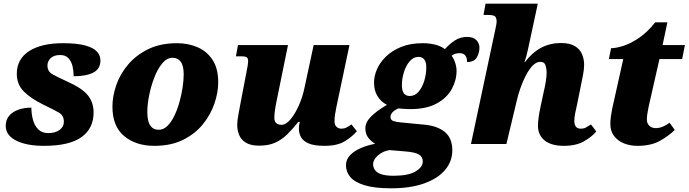

<svg xmlns="http://www.w3.org/2000/svg" viewBox="-20 -780 3730 1040"><path d="M218 10Q124 10 67.5 -18.5Q11 -47 11 -98Q11 -132 30.5 -154Q50 -176 81.5 -186.5Q113 -197 150 -197Q150 -161 159 -129.5Q168 -98 188 -78.5Q208 -59 241 -59Q279 -59 302.5 -76Q326 -93 326 -121Q326 -155 297.5 -171Q269 -187 219 -211Q147 -246 109 -284.5Q71 -323 71 -380Q71 -460 137.5 -503Q204 -546 321 -546Q398 -546 442.5 -533.5Q487 -521 505.5 -500Q524 -479 524 -453Q524 -407 485.5 -387Q447 -367 379 -367Q379 -394 373 -420.5Q367 -447 351 -464.5Q335 -482 306 -482Q272 -482 254.5 -465Q237 -448 237 -425Q237 -393 264.5 -377.5Q292 -362 343 -339Q426 -302 456.5 -263Q487 -224 487 -171Q487 -84 421 -37Q355 10 218 10Z M816 10Q716 10 652.5 -43Q589 -96 589 -202Q589 -259 610 -319.5Q631 -380 674.5 -431Q718 -482 783.5 -514Q849 -546 939 -546Q1000 -546 1050.5 -524Q1101 -502 1131.5 -455.5Q1162 -409 1162 -334Q1162 -279 1141.5 -219Q1121 -159 1079 -107Q1037 -55 971.5 -22.5Q906 10 816 10ZM839 -77Q866 -77 887.5 -98.5Q909 -120 925.5 -155Q942 -190 953 -230.5Q964 -271 969.5 -309.5Q975 -348 975 -377Q975 -424 959 -445.5Q943 -467 915 -467Q884 -467 859 -437Q834 -407 816 -360.5Q798 -314 788 -264Q778 -214 778 -174Q778 -123 794 -100Q810 -77 839 -77Z M1737 10Q1682 10 1652 -3Q1622 -16 1610.5 -37Q1599 -58 1599 -83Q1599 -103 1604 -120H1596Q1566 -82 1536 -52.5Q1506 -23 1470 -7Q1434 9 1384 9Q1339 9 1313 -6.5Q1287 -22 1276 -47.5Q1265 -73 1265 -102Q1265 -127 1271 -157Q1277 -187 1281 -212L1315 -389Q1320 -414 1322 -427Q1324 -440 1324 -448Q1324 -462 1318 -468.5Q1312 -475 1283 -475H1258L1269 -536H1540L1479 -237Q1473 -209 1469.5 -184Q1466 -159 1466 -142Q1466 -104 1505 -104Q1529 -104 1554 -134Q1579 -164 1599 -209.5Q1619 -255 1629 -303L1679 -536H1873L1802 -200Q1798 -177 1795 -161Q1792 -145 1792 -123Q1792 -104 1802.5 -93.5Q1813 -83 1829 -83Q1844 -83 1856 -89Q1868 -95 1884 -106L1913 -69Q1887 -39 1847 -14.5Q1807 10 1737 10Z M2099 240Q2009 240 1955 223.5Q1901 207 1877.5 179Q1854 151 1854 115Q1854 84 1876.5 60.5Q1899 37 1935.5 21.5Q1972 6 2012 -1Q1993 -12 1976 -32.5Q1959 -53 1959 -85Q1959 -117 1988.5 -147.5Q2018 -178 2076 -212Q2043 -229 2024.5 -259.5Q2006 -290 2006 -333Q2006 -368 2022 -405Q2038 -442 2071 -474Q2104 -506 2153.5 -526Q2203 -546 2270 -546Q2305 -546 2336 -538.5Q2367 -531 2390 -514Q2415 -542 2444 -561Q2473 -580 2510 -580Q2544 -580 2560.5 -562.5Q2577 -545 2577 -522Q2577 -495 2563 -469.5Q2549 -444 2510 -444Q2510 -492 2470 -492Q2457 -492 2447 -489Q2437 -486 2426 -478Q2437 -465 2445 -441.5Q2453 -418 2453 -396Q2453 -345 2427 -297.5Q2401 -250 2345.5 -219.5Q2290 -189 2203 -189Q2197 -189 2183.5 -189.5Q2170 -190 2157 -191Q2144 -192 2138 -193Q2114 -182 2104.5 -170Q2095 -158 2095 -147Q2095 -130 2111 -124.5Q2127 -119 2151 -117L2275 -105Q2348 -99 2389 -65.5Q2430 -32 2430 34Q2430 95 2390 141.5Q2350 188 2276 214Q2202 240 2099 240ZM2200 -260Q2228 -260 2248 -284Q2268 -308 2278.5 -343.5Q2289 -379 2289 -415Q2289 -472 2246 -472Q2220 -472 2199.5 -448.5Q2179 -425 2168 -389.5Q2157 -354 2157 -319Q2157 -288 2168 -274Q2179 -260 2200 -260ZM2112 172Q2192 172 2231 148.5Q2270 125 2270 95Q2270 69 2248.5 56.5Q2227 44 2173 40L2090 33Q2053 39 2027 62Q2001 85 2001 110Q2001 125 2010 139.5Q2019 154 2043 163Q2067 172 2112 172Z M3034 10Q2967 10 2930.5 -19Q2894 -48 2894 -99Q2894 -118 2897.5 -144Q2901 -170 2908 -202L2925 -282Q2930 -301 2935.5 -333Q2941 -365 2941 -389Q2941 -407 2935 -426Q2929 -445 2907 -445Q2884 -445 2864 -423.5Q2844 -402 2827 -368.5Q2810 -335 2798 -300Q2786 -265 2780 -238L2723 0H2531L2664 -625Q2666 -635 2668 -645.5Q2670 -656 2670 -664Q2670 -679 2663.5 -689Q2657 -699 2624 -699H2599L2610 -760H2893L2840 -513Q2837 -499 2831.5 -478Q2826 -457 2821 -443H2823Q2864 -497 2912.5 -522Q2961 -547 3018 -547Q3066 -547 3093.5 -530.5Q3121 -514 3132.5 -487Q3144 -460 3144 -429Q3144 -403 3137.5 -371.5Q3131 -340 3126 -314L3106 -215Q3100 -188 3095.5 -166.5Q3091 -145 3091 -125Q3091 -83 3126 -83Q3142 -83 3153 -89Q3164 -95 3181 -106L3210 -68Q3186 -39 3143 -14.5Q3100 10 3034 10Z M3432 10Q3393 10 3359.5 -3.5Q3326 -17 3306 -43.5Q3286 -70 3286 -109Q3286 -127 3289 -149.5Q3292 -172 3296 -191L3356 -460H3278L3290 -519Q3319 -519 3359.5 -532.5Q3400 -546 3444.5 -577Q3489 -608 3529 -659H3595L3569 -536H3690L3675 -460H3552L3493 -200Q3488 -176 3486 -161Q3484 -146 3484 -132Q3484 -111 3497.5 -98.5Q3511 -86 3532 -86Q3552 -86 3571.5 -94.5Q3591 -103 3607 -115L3635 -76Q3600 -42 3552.5 -16Q3505 10 3432 10Z"/></svg>

Font: Noto Serif Black
Style: Italic
Weight: 900
Italic angle: -12°
Designer: Monotype Design Team
Foundry: Monotype Imaging Inc.
Version: Version 2.013